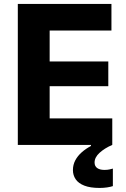

<svg xmlns="http://www.w3.org/2000/svg" viewBox="-20 -733 637 971"><path d="M70.1 0Q70.1 -57.6 70.1 -111.6Q70.1 -165.5 70.1 -232.5V-474.7Q70.1 -543.4 70.1 -598.9Q70.1 -654.5 70.1 -713H543.6V-578.7Q497.5 -578.7 444.8 -578.7Q392.1 -578.7 320.6 -578.7H152.4L231.1 -687Q231.1 -628.4 231.1 -572.9Q231.1 -517.4 231.1 -448.7V-258.5Q231.1 -191.9 231.1 -137.8Q231.1 -83.6 231.1 -26L162.8 -134.3H332.4Q392.2 -134.3 445.4 -134.3Q498.6 -134.3 547.8 -134.3V0ZM193.7 -296.9V-422H324.1Q389.8 -422 436.9 -422Q484 -422 527.7 -422V-296.9Q481.7 -296.9 434.7 -296.9Q387.7 -296.9 323.9 -296.9ZM483.9 217.5Q436.4 217.5 406.6 205.8Q376.8 194.2 362.8 173.7Q348.8 153.2 348.8 127.3Q348.8 100.6 360.6 78.1Q372.5 55.6 393.1 37.4Q413.7 19.2 440 5.2V-24.2L516.7 -32.6L547.1 0Q508.5 17 483.4 39.9Q458.3 62.8 458.3 89Q458.3 107.5 471.6 116.9Q484.9 126.3 508.2 126.3Q523.3 126.3 534 123.8Q544.7 121.4 550.8 119.6V208.2Q539.8 212 521.7 214.8Q503.7 217.5 483.9 217.5Z"/></svg>

Font: Commissioner Thin
Style: Regular
Weight: 100
Designer: Kostas Bartsokas
Foundry: Kostas Bartsokas
Version: Version 1.001;gftools[0.9.23]